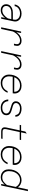

<svg xmlns="http://www.w3.org/2000/svg" viewBox="2209 -2979 782 5240"><g transform="rotate(90 2600.0 -359.0)"><path d="M449 0 475 -150 515 -335Q527 -391 508 -431Q489 -471 447.5 -492.5Q406 -514 350 -514Q271 -514 214.5 -475Q158 -436 147 -368H100Q110 -428 145.5 -470Q181 -512 235 -534Q289 -556 353 -556Q421 -556 473.5 -529Q526 -502 551 -452.5Q576 -403 561 -335L490 0ZM255 12Q209 12 173 -6Q137 -24 116 -57.5Q95 -91 95 -137Q95 -192 124.5 -233Q154 -274 207.5 -296.5Q261 -319 333 -319H524L515 -277H331Q245 -277 194 -239.5Q143 -202 143 -139Q143 -87 176 -58.5Q209 -30 258 -30Q328 -30 386 -74.5Q444 -119 489 -192V-143Q449 -71 390.5 -29.5Q332 12 255 12Z M1172 -349 1182 -396Q1194 -452 1168 -483Q1142 -514 1084 -514Q1005 -514 934.5 -451Q864 -388 817 -272L820 -345Q852 -414 893.5 -461Q935 -508 985 -532Q1035 -556 1090 -556Q1141 -556 1175.5 -537Q1210 -518 1224.5 -482Q1239 -446 1228 -396L1218 -349ZM725 0 841 -544H880L855 -394L771 0Z M1822 -349 1832 -396Q1844 -452 1818 -483Q1792 -514 1734 -514Q1655 -514 1584.5 -451Q1514 -388 1467 -272L1470 -345Q1502 -414 1543.5 -461Q1585 -508 1635 -532Q1685 -556 1740 -556Q1791 -556 1825.5 -537Q1860 -518 1874.5 -482Q1889 -446 1878 -396L1868 -349ZM1375 0 1491 -544H1530L1505 -394L1421 0Z M2240 12Q2173 12 2122.5 -17.5Q2072 -47 2043.5 -98Q2015 -149 2015 -211Q2015 -284 2035.5 -347Q2056 -410 2095 -457Q2134 -504 2190.5 -530Q2247 -556 2319 -556Q2389 -556 2440.5 -527.5Q2492 -499 2516 -445Q2540 -391 2526 -315H2066L2075 -358L2484 -356Q2486 -430 2441.5 -472Q2397 -514 2316 -514Q2232 -514 2175.5 -473.5Q2119 -433 2091 -365Q2063 -297 2063 -214Q2063 -161 2086 -119Q2109 -77 2150 -53.5Q2191 -30 2243 -30Q2326 -30 2382.5 -69Q2439 -108 2466 -175H2512Q2489 -117 2450.5 -75Q2412 -33 2359.5 -10.5Q2307 12 2240 12Z M2917 12Q2869 12 2828.5 -2.5Q2788 -17 2758.5 -44.5Q2729 -72 2712.5 -110Q2696 -148 2695 -194H2741Q2746 -120 2792.5 -75Q2839 -30 2919 -30Q2994 -30 3035.5 -62Q3077 -94 3077 -140Q3077 -179 3053 -201.5Q3029 -224 2991 -237.5Q2953 -251 2910.5 -262Q2868 -273 2830 -288Q2792 -303 2768 -329Q2744 -355 2744 -400Q2744 -445 2768.5 -480.5Q2793 -516 2838.5 -536Q2884 -556 2946 -556Q3007 -556 3056 -537.5Q3105 -519 3135 -482Q3165 -445 3167 -387H3121Q3112 -457 3063.5 -485.5Q3015 -514 2944 -514Q2872 -514 2832 -481Q2792 -448 2792 -403Q2792 -368 2816 -348.5Q2840 -329 2878 -317Q2916 -305 2958.5 -294.5Q3001 -284 3039 -267.5Q3077 -251 3101 -222Q3125 -193 3125 -143Q3125 -94 3100.5 -59.5Q3076 -25 3029.5 -6.5Q2983 12 2917 12Z M3572 0Q3525 0 3496.5 -15.5Q3468 -31 3459 -61.5Q3450 -92 3459 -136L3570 -659L3625 -699L3505 -136Q3500 -113 3501.5 -90Q3503 -67 3519.5 -52.5Q3536 -38 3576 -38H3770L3762 0ZM3388 -506 3396 -544H3802L3794 -506Z M4190 12Q4123 12 4072.5 -17.5Q4022 -47 3993.5 -98Q3965 -149 3965 -211Q3965 -284 3985.5 -347Q4006 -410 4045 -457Q4084 -504 4140.5 -530Q4197 -556 4269 -556Q4339 -556 4390.5 -527.5Q4442 -499 4466 -445Q4490 -391 4476 -315H4016L4025 -358L4434 -356Q4436 -430 4391.5 -472Q4347 -514 4266 -514Q4182 -514 4125.5 -473.5Q4069 -433 4041 -365Q4013 -297 4013 -214Q4013 -161 4036 -119Q4059 -77 4100 -53.5Q4141 -30 4193 -30Q4276 -30 4332.5 -69Q4389 -108 4416 -175H4462Q4439 -117 4400.5 -75Q4362 -33 4309.5 -10.5Q4257 12 4190 12Z M4898 -556Q4957 -556 5011.5 -528Q5066 -500 5091 -450L5151 -730H5197L5042 0H5001L5018 -97Q4978 -48 4929 -18Q4880 12 4815 12Q4758 12 4709.5 -13Q4661 -38 4631.5 -86.5Q4602 -135 4602 -207Q4602 -280 4623 -343.5Q4644 -407 4683 -454.5Q4722 -502 4776.5 -529Q4831 -556 4898 -556ZM4818 -30Q4889 -30 4938 -65.5Q4987 -101 5030 -158L5081 -400Q5056 -450 5006 -482Q4956 -514 4896 -514Q4820 -514 4764.5 -472.5Q4709 -431 4679.5 -362Q4650 -293 4650 -209Q4650 -155 4671 -114.5Q4692 -74 4730 -52Q4768 -30 4818 -30Z"/></g></svg>

Font: Azeret Mono Thin Thin
Style: Italic
Weight: 250
Italic angle: -12°
Version: Version 1.002